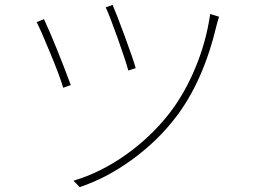

<svg xmlns="http://www.w3.org/2000/svg" viewBox="-20 -744 1040 781"><path d="M438 -724Q453 -690 487.5 -596.5Q522 -503 532 -467L502 -457Q491 -498 458 -590.5Q425 -683 410 -714ZM835 -687 871 -676Q866 -661 861 -641Q807 -413 695 -267Q620 -169 515.5 -93.5Q411 -18 304 17L279 -9Q390 -42 492 -114.5Q594 -187 669 -283Q731 -363 775 -469Q819 -575 835 -687ZM159 -666Q206 -564 268 -398L237 -387Q225 -430 184.5 -528Q144 -626 129 -654Z"/></svg>

Font: Noto Sans Korean Thin
Style: Regular
Weight: 250
Designer: Ryoko NISHIZUKA  (kana & ideographs); Paul D. Hunt (Latin, Greek & Cyrillic); Wenlong ZHANG  (bopomofo); Sandoll Communi
Foundry: Adobe Systems Incorporated
Version: Version 1.0001;PS 1;hotconv 1.0.78;makeotf.lib2.5.61930